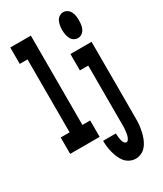

<svg xmlns="http://www.w3.org/2000/svg" viewBox="-240 -846 979 1156"><g transform="rotate(-30 250.0 -268.5)"><path d="M407 -580Q392 -580 379 -588.5Q366 -597 359.5 -611Q353 -625 350.5 -640Q348 -655 348 -670Q348 -685 350.5 -700Q353 -715 359.5 -729Q366 -743 379 -751.5Q392 -760 407 -760Q422 -760 434.5 -751.5Q447 -743 454 -729Q461 -715 463 -700Q465 -685 465 -670Q465 -655 463 -640Q461 -625 454 -611Q447 -597 434.5 -588.5Q422 -580 407 -580ZM17 0V-114H79V-621H25V-735H168V-114H222V0ZM346 223Q325 223 305.5 213.5Q286 204 273 188Q260 172 252 153Q244 134 238.5 113.5Q233 93 230.5 72.5Q228 52 228 31H317Q317 38 317.5 45.5Q318 53 319 60.5Q320 68 321.5 75.5Q323 83 325.5 89.5Q328 96 333 102.5Q338 109 346 109Q353 109 358 102.5Q363 96 366 89Q369 82 370.5 75Q372 68 373 60.5Q374 53 375 45.5Q376 38 376.5 30.5Q377 23 377 15.5Q377 8 377 0V-406H319V-520H466V0Q466 18 465.5 35.5Q465 53 462.5 70.5Q460 88 456 105Q452 122 446 138.5Q440 155 431 170.5Q422 186 409.5 198Q397 210 380 216.5Q363 223 346 223Z"/></g></svg>

Font: Iosevka SS18 Heavy
Style: Regular
Weight: 900
Monospace: yes
Designer: Belleve Invis
Foundry: Belleve Invis
Version: Version 25.1.1; ttfautohint (v1.8.4)